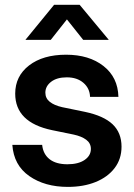

<svg xmlns="http://www.w3.org/2000/svg" viewBox="-20 -750 545 783"><path d="M256.8 12.2Q162.6 12.2 99.4 -32Q36.1 -76.2 30.3 -159.2H151.9Q155.8 -121.6 182.1 -100.8Q208.5 -80.1 254.9 -80.1Q299.3 -80.1 325 -97.7Q350.6 -115.2 350.6 -142.6Q350.6 -166 331.5 -180.2Q312.5 -194.3 280.3 -201.2L192.4 -219.2Q42 -250.5 42 -368.2Q42 -439.5 98.6 -483.2Q155.3 -526.9 249.5 -526.9Q343.3 -526.9 402.1 -480.7Q460.9 -434.6 462.9 -355H347.2Q346.2 -389.6 320.3 -412.1Q294.4 -434.6 252.4 -434.6Q211.9 -434.6 188.5 -416.5Q165 -398.4 165 -372.1Q165 -349.1 183.1 -334.7Q201.2 -320.3 233.4 -313L326.2 -293.9Q402.8 -277.8 439.2 -243.2Q475.6 -208.5 475.6 -151.9Q475.6 -101.6 447.5 -64.7Q419.4 -27.8 370.1 -7.8Q320.8 12.2 256.8 12.2ZM187 -587.4H84V-587.9L200.7 -730.5H304.7L423.3 -587.9V-587.4H319.3L252.9 -670.9Z"/></svg>

Font: Inter Display SemiBold
Style: Regular
Weight: 600
Designer: Rasmus Andersson
Foundry: rsms
Version: Version 4.001;git-9221beed3